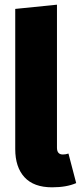

<svg xmlns="http://www.w3.org/2000/svg" viewBox="-20 -781 345 819"><path d="M202 18Q124 18 84.5 -25Q45 -68 45 -145V-743L223 -761V-151Q223 -122 248 -122Q260 -122 272 -126L305 0Q264 18 202 18Z"/></svg>

Font: Trujillo ExtraBold
Style: Regular
Weight: 800
Designer: Fira Sans original fonts by bBox Type GmbH, Carrois Corporate GbR, & Edenspiekermann AG / Changes by Cristiano Sobral
Foundry: Fira Sans original fonts by bBox Type GmbH, Carrois Corporate GbR, & Edenspiekermann AG / Changes by Cristiano Sobral
Version: Version 4.301;July 28, 2020;FontCreator 13.0.0.2655 64-bit